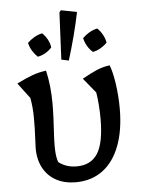

<svg xmlns="http://www.w3.org/2000/svg" viewBox="-54 -802 633 854"><g transform="rotate(-5 262.5 -375.0)"><path d="M250 9Q200 9 163 -11Q126 -31 105.5 -68.5Q85 -106 85 -157Q85 -170 86.5 -193.5Q88 -217 88.5 -243.5Q89 -270 89 -292Q89 -338 81 -382L29 -451Q68 -471 98.5 -482Q129 -493 161 -497Q169 -463 173 -425.5Q177 -388 177 -350Q177 -317 175.5 -283.5Q174 -250 172 -218.5Q170 -187 170 -161Q170 -140 171.5 -125Q173 -110 176.5 -97Q180 -84 186 -70L170 -95Q189 -78 211 -69.5Q233 -61 260 -61Q324 -61 354 -108.5Q384 -156 384 -263Q384 -294 381.5 -326Q379 -358 375 -381L321 -447Q358 -468 386 -480Q414 -492 445 -496Q458 -462 465.5 -408Q473 -354 473 -301Q473 -204 446.5 -134.5Q420 -65 370 -28Q320 9 250 9ZM158 -664Q172 -651 181.5 -633.5Q191 -616 193 -598Q182 -585 165 -575Q148 -565 130 -562Q117 -574 106.5 -591Q96 -608 92 -627Q105 -640 122 -650Q139 -660 158 -664ZM404 -664Q418 -651 427.5 -633.5Q437 -616 440 -598Q428 -585 411 -575Q394 -565 376 -562Q362 -574 352 -591Q342 -608 338 -627Q351 -640 368 -650Q385 -660 404 -664ZM266 -533 233 -540 243 -750 250 -759 321 -745Q310 -691 296 -638Q282 -585 266 -533Z"/></g></svg>

Font: Piazzolla 24pt Medium
Style: Regular
Weight: 500
Designer: Juan Pablo del Peral
Foundry: Huerta Tipografica
Version: Version 2.005